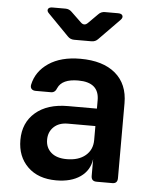

<svg xmlns="http://www.w3.org/2000/svg" viewBox="-55 -831 710 888"><g transform="rotate(5 300.0 -387.5)"><path d="M239 10Q155 10 106.5 -37.5Q58 -85 58 -162Q58 -242 113 -289.5Q168 -337 264 -337H398V-376Q398 -459 301 -459Q226 -459 207 -416Q199 -394 180 -394H109Q96 -394 89.5 -401Q83 -408 85 -420Q98 -483 155 -521.5Q212 -560 302 -560Q407 -560 465 -511Q523 -462 523 -373V-25Q523 0 499 0H426Q401 0 401 -25V-103Q394 -50 351 -20Q308 10 239 10ZM279 -92Q334 -92 366 -119Q398 -146 398 -191V-256H270Q229 -256 205 -233Q181 -210 181 -174Q181 -137 206.5 -114.5Q232 -92 279 -92ZM265 -645Q247 -645 235 -658L140 -755Q128 -766 132 -775.5Q136 -785 153 -785H213Q230 -785 242 -773L289 -728Q306 -711 323 -729L366 -772Q378 -785 396 -785H457Q474 -785 478 -775.5Q482 -766 471 -755L376 -658Q364 -645 346 -645Z"/></g></svg>

Font: Pitagon Sans Mono
Style: Bold
Weight: 700
Monospace: yes
Designer: Travis Tran
Foundry: Pitagon
Version: Version 1.001; ttfautohint (v1.8.4.7-5d5b);gftools[0.9.26]